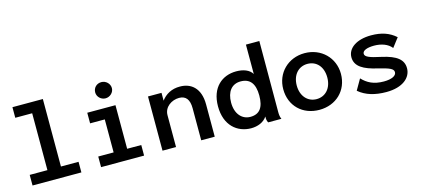

<svg xmlns="http://www.w3.org/2000/svg" viewBox="-56 -1130 3491 1591"><g transform="rotate(-15 1689.0 -334.5)"><path d="M72 0H491V-91H340V-670H79V-579H224V-91H72Z M844 -541C883 -541 916 -573 916 -610C916 -648 883 -680 844 -680C803 -680 773 -650 773 -610C773 -573 805 -541 844 -541ZM660 0H1029V-91H908V-465H666V-374H792V-91H660Z M1187 0H1303V-273C1303 -344 1369 -387 1432 -387C1489 -387 1519 -351 1519 -275V0H1635V-277C1635 -418 1557 -476 1464 -476C1392 -477 1338 -445 1303 -398V-465H1187Z M1945 11C2003 11 2055 -10 2083 -53C2083 -31 2083 -21 2093 0H2207C2197 -21 2196 -42 2196 -63L2197 -670H2082V-418C2058 -458 2007 -477 1946 -477C1826 -477 1726 -398 1726 -235C1726 -71 1827 10 1945 11ZM1964 -82C1893 -82 1839 -139 1839 -237C1839 -331 1884 -387 1960 -387C2040 -387 2080 -336 2080 -234C2080 -132 2043 -82 1964 -82Z M2532 10C2674 10 2780 -89 2780 -233C2780 -371 2674 -476 2532 -476C2390 -476 2285 -371 2285 -233C2285 -88 2389 10 2532 10ZM2532 -82C2456 -82 2401 -142 2401 -233C2401 -326 2457 -384 2532 -384C2609 -384 2663 -326 2663 -233C2663 -142 2609 -82 2532 -82Z M3106 11C3246 11 3321 -55 3321 -136C3321 -209 3268 -253 3141 -281C3042 -302 3005 -317 3005 -344C3005 -373 3049 -387 3105 -387C3165 -387 3222 -368 3254 -327L3313 -404C3258 -453 3192 -476 3103 -476C2977 -476 2899 -419 2899 -342C2899 -263 2969 -223 3090 -196C3182 -173 3216 -160 3216 -130C3216 -99 3175 -79 3108 -79C3019 -79 2967 -109 2923 -155L2870 -63C2931 -11 3010 11 3106 11Z"/></g></svg>

Font: Inconsolata SemiExpanded
Style: Bold
Weight: 700
Width: 6
Monospace: yes
Designer: Raph Levien, Cyreal, Brenton Simpson
Foundry: Raph Levien, Cyreal, Google
Version: Version 3.100